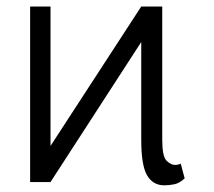

<svg xmlns="http://www.w3.org/2000/svg" viewBox="-20 -548 644 578"><path d="M132.1 0H70.7V-528.4H132.1V-108.7L405.2 -528.4H468.4V-127.5Q468.4 -77.4 481.2 -64.5Q494 -51.5 507.1 -51.5Q515.6 -51.5 524.1 -55.4L535.9 -11Q520.2 3.6 505 6.7Q489.7 9.9 474.4 9.9Q440.7 9.9 422.9 -19.9Q405.2 -49.7 405.2 -127.5V-421.5Z"/></svg>

Font: Inter Extra Light BETA
Style: Regular
Weight: 200
Designer: Rasmus Andersson
Foundry: rsms
Version: Version 3.011;git-f93a4a705